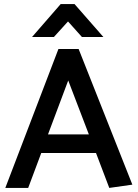

<svg xmlns="http://www.w3.org/2000/svg" viewBox="-20 -920 674 940"><path d="M244 -739H137L277 -900H345L486 -739H381L313 -815ZM314 -526 215 -262H415ZM365 -680 628 -16 515 0 450 -171H182L118 0H6L266 -680Z"/></svg>

Font: Palanquin SemiBold
Style: Regular
Weight: 600
Designer: Pria Ravichandran
Version: Version 1.0.4